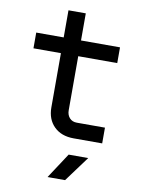

<svg xmlns="http://www.w3.org/2000/svg" viewBox="-101 -773 801 1081"><g transform="rotate(10 300.0 -232.5)"><path d="M355 0Q284 0 242.5 -41Q201 -82 201 -150V-460H44V-550H201V-705H300V-550H523V-460H300V-151Q300 -124 315.5 -107Q331 -90 357 -90H518V0ZM248 240 343 95H455L348 240Z"/></g></svg>

Font: JetBrains Mono NL Medium
Style: Regular
Weight: 500
Monospace: yes
Designer: Philipp Nurullin, Konstantin Bulenkov
Foundry: JetBrains
Version: Version 2.305; ttfautohint (v1.8.4.7-5d5b)